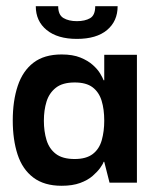

<svg xmlns="http://www.w3.org/2000/svg" viewBox="-20 -587 493 617"><path d="M178 10Q122 10 87 -16.5Q52 -43 36.5 -90.5Q21 -138 21 -200Q21 -263 37 -311Q53 -359 87.5 -385.5Q122 -412 178 -412Q214 -412 238.5 -402Q263 -392 278.5 -378Q294 -364 302 -350.5Q310 -337 313 -329H315V-411H420V0H332L315 -67H313Q311 -60 302 -47.5Q293 -35 277.5 -21.5Q262 -8 237.5 1Q213 10 178 10ZM220 -76Q257 -76 278 -92Q299 -108 307 -136.5Q315 -165 315 -199Q315 -236 306.5 -263.5Q298 -291 277.5 -306.5Q257 -322 220 -322Q181 -322 159.5 -305Q138 -288 129.5 -260.5Q121 -233 121 -199Q121 -165 129.5 -137Q138 -109 159.5 -92.5Q181 -76 220 -76ZM227 -462Q165 -462 130 -490.5Q95 -519 95 -567H167Q167 -539 184 -529Q201 -519 227 -519Q253 -519 269.5 -528.5Q286 -538 286 -567H358Q358 -519 324 -490.5Q290 -462 227 -462Z"/></svg>

Font: Darker Grotesque
Style: Bold
Weight: 700
Designer: Gabriel Lam
Foundry: TypeRant
Version: Version 1.000;gftools[0.9.28]